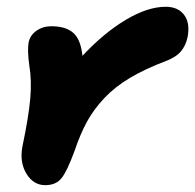

<svg xmlns="http://www.w3.org/2000/svg" viewBox="-20 -517 573 564"><path d="M112.8 26.9Q78.1 26.9 57.6 -6.8Q37.1 -40.5 45.9 -86.9Q64 -172.9 68.8 -226.3Q73.7 -279.8 65.9 -326.2Q60.1 -368.2 64 -392.1Q68.4 -413.6 87.2 -426.8Q106 -439.9 130.9 -439.9Q173.3 -439.9 195.3 -420.4Q217.3 -400.9 222.2 -353Q285.2 -420.4 349.4 -458.7Q413.6 -497.1 466.8 -497.1Q502.9 -497.1 521 -473.1Q539.1 -449.2 530.8 -407.2Q525.9 -383.8 512 -366.7Q498 -349.6 467.8 -337.9Q405.8 -314.5 361.6 -288.1Q317.4 -261.7 286.4 -228.8Q255.4 -195.8 235.6 -159.7Q215.8 -123.5 199.2 -74.2Q176.8 -13.2 160.4 6.8Q144 26.9 112.8 26.9Z"/></svg>

Font: Shantell Sans Irregular Bouncy
Style: Bold Italic
Weight: 700
Italic angle: -11.31°
Designer: Stephen Nixon, Anya Danilova, Shantell Martin
Foundry: Arrow Type
Version: Version 1.006;[9816181b4]